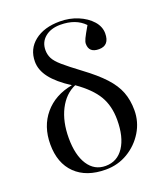

<svg xmlns="http://www.w3.org/2000/svg" viewBox="-145 -877 838 986"><g transform="rotate(-20 273.5 -384.0)"><path d="M263 14Q157 14 97.5 -44Q38 -102 38 -205Q38 -303 93.5 -369Q149 -435 246 -453Q176 -498 142.5 -541.5Q109 -585 109 -631Q109 -700 161 -741Q213 -782 299 -782Q352 -782 397.5 -763Q443 -744 470.5 -713Q498 -682 498 -645Q498 -579 441 -579Q386 -579 386 -628Q386 -639 394 -656Q402 -673 427 -716Q380 -765 296 -765Q244 -765 212 -738.5Q180 -712 180 -668Q180 -644 190.5 -623Q201 -602 231.5 -575.5Q262 -549 321 -505Q390 -454 430 -410.5Q470 -367 487 -322.5Q504 -278 504 -223Q504 -159 471 -105Q438 -51 383.5 -18.5Q329 14 263 14ZM268 -4Q332 -4 368 -58.5Q404 -113 404 -207Q404 -283 371.5 -338Q339 -393 262 -447Q204 -422 171 -357.5Q138 -293 138 -203Q138 -110 172.5 -57Q207 -4 268 -4Z"/></g></svg>

Font: Display Regular
Style: Regular
Weight: 400
Designer: Latin by Veronika Burian and Jose Scaglione. Greek by Irene Vlachou. Cyrillic by Vera Evstafieva.
Foundry: TypeTogether
Version: Version 3.002